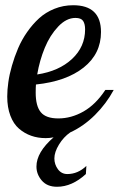

<svg xmlns="http://www.w3.org/2000/svg" viewBox="-20 -525 457 738"><path d="M368.2 -401.9Q368.2 -318.4 301.5 -265.4Q234.9 -212.4 118.2 -200.2Q117.2 -189 117.2 -168.9Q117.2 -117.2 137 -93.5Q156.7 -69.8 204.1 -69.8Q253.9 -69.8 300.8 -96.4Q347.7 -123 384.8 -179.2H417Q388.7 -126.5 345 -83Q301.3 -39.6 250 -16.1Q224.6 1.5 206.8 30.5Q189 59.6 189 84Q189 106.9 202.6 125.5Q216.3 144 238.8 144Q279.3 144 312 112.8L310.1 144Q256.8 192.9 199.2 192.9Q161.1 192.9 140.6 168.9Q120.1 145 120.1 115.2Q120.1 60.1 186 2.9Q171.4 5.9 155.8 5.9Q125.5 5.9 99.9 -3.2Q74.2 -12.2 53 -30.5Q31.7 -48.8 19.8 -80.6Q7.8 -112.3 7.8 -153.8Q7.8 -179.2 12 -209Q16.1 -238.8 25.9 -272.7Q35.6 -306.6 49.6 -339.4Q63.5 -372.1 84.5 -402.1Q105.5 -432.1 130.4 -454.8Q155.3 -477.5 189.2 -491.2Q223.1 -504.9 261.2 -504.9Q368.2 -504.9 368.2 -401.9ZM270 -456.1Q234.9 -456.1 203.4 -422.6Q171.9 -389.2 152.1 -341.1Q132.3 -293 123 -238.8Q206.5 -251.5 256.8 -298.3Q307.1 -345.2 307.1 -412.1Q307.1 -432.6 299.6 -444.3Q292 -456.1 270 -456.1Z"/></svg>

Font: Lobster Two
Style: Italic
Weight: 400
Designer: Pablo Impallari
Foundry: Pablo Impallari. www.impallari.com
Version: Version 1.006